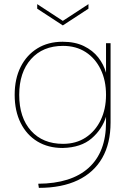

<svg xmlns="http://www.w3.org/2000/svg" viewBox="-20 -709 641 929"><path d="M493 -500H515V-117Q515 -15 474.5 55.5Q434 126 356.5 163Q279 200 168 200L165 180Q325 179 409 103Q493 27 493 -117V-147H494Q475 -84 423.5 -39.5Q372 5 283 7Q213 7 161 -24.5Q109 -56 80 -114Q51 -172 51 -250Q51 -328 80 -385.5Q109 -443 161 -475Q213 -507 283 -507Q343 -507 386 -486Q429 -465 455.5 -431Q482 -397 493 -357ZM73 -250Q73 -140 130 -76.5Q187 -13 285 -13Q348 -13 394.5 -43.5Q441 -74 467 -127.5Q493 -181 493 -250Q493 -320 467 -373.5Q441 -427 394.5 -457Q348 -487 285 -487Q187 -487 130 -423Q73 -359 73 -250ZM408 -689V-667L284 -586L160 -667V-689L284 -608Z"/></svg>

Font: Albert Sans Thin
Style: Regular
Weight: 250
Designer: Andreas Rasmussen
Foundry: a.Foundry
Version: Version 1.025